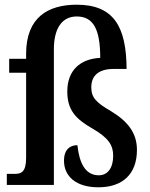

<svg xmlns="http://www.w3.org/2000/svg" viewBox="-20 -786 638 816"><path d="M398 10C501 10 562 -46 562 -149C562 -222 522 -271 451 -314C389 -350 368 -371 368 -415C368 -466 401 -493 463 -493H518C517 -672 464 -766 306 -766C185 -766 91 -713 91 -557V-536H19V-477H91V-116C91 -55 71 -47 42 -47H9V0H209V-577C209 -666 244 -716 306 -716C376 -716 406 -663 406 -540C322 -536 266 -488 266 -397C266 -318 302 -280 374 -239C441 -200 461 -169 461 -124C461 -70 436 -41 400 -41C342 -41 317 -94 309 -169C280 -169 252 -153 252 -103C252 -36 304 10 398 10Z"/></svg>

Font: Noto Serif Ethiopic Condensed SemiBold
Style: Regular
Weight: 600
Width: 3
Designer: Monotype Design Team
Foundry: Monotype Imaging Inc.
Version: Version 2.102